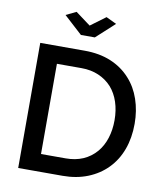

<svg xmlns="http://www.w3.org/2000/svg" viewBox="-97 -994 911 1073"><g transform="rotate(10 358.0 -458.0)"><path d="M296 -793H375L479 -888L420 -916L335 -853L250 -916L192 -888ZM584 -98Q630 -145 654 -210.5Q678 -276 678 -356Q678 -430 656 -494.5Q634 -559 591 -606Q546 -656 481 -683Q416 -710 332 -710H80V0H332Q410 0 474 -25.5Q538 -51 584 -98ZM505 -173Q441 -99 332 -99H192V-611H332Q385 -611 428.5 -592.5Q472 -574 503 -540Q533 -506 548.5 -459Q564 -412 564 -356Q564 -301 549 -254Q534 -207 505 -173Z"/></g></svg>

Font: RT Raleway SemiBold
Style: Regular
Weight: 400
Designer: Matt McInerney, Pablo Impallari, Rodrigo Fuenzalida — Edited by Milan Moffatt in April 2016
Foundry: Matt McInerney, Pablo Impallari, Rodrigo Fuenzalida — Edited by Milan Moffatt in April 2016
Version: Version 3.001